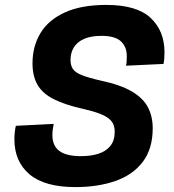

<svg xmlns="http://www.w3.org/2000/svg" viewBox="-20 -746 710 782"><path d="M287 16Q161.8 16 100.2 -36Q38.6 -88 38.6 -179.2Q38.6 -193.2 40.3 -208.4Q42 -223.6 44.6 -233.6L198.8 -241.4Q197.4 -235 195.4 -222.3Q193.4 -209.6 193.4 -195.2Q193.4 -152.8 221.5 -131.4Q249.6 -110 309.6 -110Q350.2 -110 380.9 -119.8Q411.6 -129.6 429.4 -151.6Q447.2 -173.6 447.2 -209.2Q447.2 -225 442.4 -237.9Q437.6 -250.8 424.3 -262.1Q411 -273.4 385 -283.4Q359 -293.4 317.2 -302.8Q243.8 -319.4 198.6 -342.3Q153.4 -365.2 132.9 -400.4Q112.4 -435.6 112.4 -488Q112.4 -557.6 144.9 -611.3Q177.4 -665 244.4 -695.5Q311.4 -726 413.2 -726Q536.8 -726 593.4 -673.1Q650 -620.2 650 -532.8Q650 -519.2 649 -506.8Q648 -494.4 646 -485.6L493 -478.4Q495 -484.2 495.7 -495.4Q496.4 -506.6 496.4 -517.6Q496.4 -555.4 472.4 -577.7Q448.4 -600 393.2 -600Q349.8 -600 321.9 -587.4Q294 -574.8 280.6 -552.7Q267.2 -530.6 267.2 -502Q267.2 -479.6 276.9 -465.1Q286.6 -450.6 312.9 -440.1Q339.2 -429.6 389.2 -418Q471 -400.8 517.5 -373.2Q564 -345.6 583 -308.2Q602 -270.8 602 -224Q602 -140 561.5 -86.8Q521 -33.6 449.8 -8.8Q378.6 16 287 16Z"/></svg>

Font: Geist
Style: Italic
Weight: 400
Italic angle: -12°
Designer: Basement.studio, Andrés Briganti, Mateo Zaragoza
Foundry: Basement.studio, Vercel, Andrés Briganti, Guido Ferreyra, Mateo Zaragoza
Version: Version 1.500